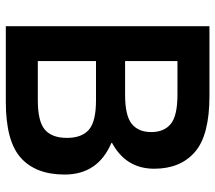

<svg xmlns="http://www.w3.org/2000/svg" viewBox="-60 -680 740 660"><g transform="rotate(90 310.0 -350.0)"><path d="M70 -700H310Q445 -700 502.5 -650Q560 -600 560 -510Q560 -413 471 -365V-363Q580 -317 580 -202Q580 -103 522.5 -51.5Q465 0 330 0H70ZM190 -590V-410H305Q378 -410 406 -433Q434 -456 434 -500Q434 -544 406 -567Q378 -590 305 -590ZM190 -310V-110H325Q398 -110 426 -134.5Q454 -159 454 -210Q454 -261 426 -285.5Q398 -310 325 -310Z"/></g></svg>

Font: PT Root UI Bold
Style: Regular
Weight: 700
Designer: Vitaly Kuzmin
Foundry: ParaType Ltd.
Version: Version 2.000G